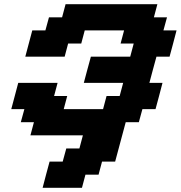

<svg xmlns="http://www.w3.org/2000/svg" viewBox="-20 -645 861 915"><path d="M183.1 250H370.6L387.2 187.5H449.7L466.3 125H528.8L579.1 -62.5H641.6L658.7 -125H721.2Q727.1 -145.5 738 -187.3Q749 -229 754.4 -250H691.9Q697.3 -270.5 708.5 -312.3Q719.7 -354 725.6 -375H788.1Q793.9 -395.5 804.9 -437.3Q815.9 -479 821.3 -500H758.8L775.9 -562.5H713.4L730 -625H292.5L275.9 -562.5H213.4L196.3 -500H133.8Q128.4 -479 117.2 -437.5Q106 -396 100.6 -375H288.1L304.7 -437.5H367.2L383.8 -500H571.3L554.7 -437.5H617.2L600.6 -375H413.1Q407.2 -354 396 -312.3Q384.8 -270.5 379.4 -250H566.9L550.3 -187.5H487.8L471.2 -125H283.7L300.3 -187.5H237.8L254.4 -250H66.9Q61.5 -229 50.3 -187.3Q39.1 -145.5 33.7 -125H96.2L79.1 -62.5H141.6L125 0H375L358.4 62.5H295.9L278.8 125H216.3Q210.4 145.5 199.5 187.3Q188.5 229 183.1 250Z"/></svg>

Font: Faithful 32x
Style: SemiboldOblique
Weight: 400
Foundry: Faithful Resource Pack
Version: Version 1.0; January 27, 2023